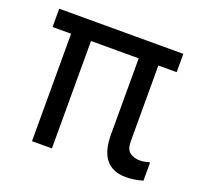

<svg xmlns="http://www.w3.org/2000/svg" viewBox="-99 -642 800 761"><g transform="rotate(20 300.5 -261.5)"><path d="M550.8 -453.1H473.6V-132.8Q473.6 -99.6 490.7 -86.9Q507.8 -74.2 533.2 -74.2Q543.5 -74.2 555.2 -76.7Q566.9 -79.1 574.2 -81.1V-3.9Q536.6 6.8 503.9 6.8Q390.6 6.8 390.6 -131.8V-453.1H189.5V0H105.5V-453.1H27.3V-530.3H550.8Z"/></g></svg>

Font: Pretendard GOV
Style: Regular
Weight: 400
Designer: Base glyphs from Inter by Rasmus Andersson; Hangeul glyphs from Noto Sans CJK(Source Han Sans) by Jang Soo-young and Kan
Foundry: Kil Hyung-jin
Version: Version 1.309